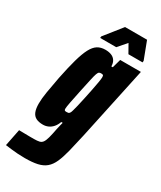

<svg xmlns="http://www.w3.org/2000/svg" viewBox="-254 -753 871 1036"><g transform="rotate(30 181.5 -235.5)"><path d="M87 206Q65 206 42.5 204.5Q20 203 0 200.5Q-20 198 -35 196L-14 91Q2 91 19 91.5Q36 92 52 92Q68 92 79 92Q100 92 112.5 89Q125 86 132.5 75.5Q140 65 146 43Q152 21 159 -16Q162 -30 165 -42Q168 -54 170 -61H161Q154 -41 142 -27Q130 -13 114.5 -6Q99 1 82 1Q56 1 39 -7.5Q22 -16 14 -35.5Q6 -55 6 -87Q6 -118 13 -160Q20 -202 31 -260Q46 -334 60 -384Q74 -434 89.5 -463.5Q105 -493 125 -505.5Q145 -518 173 -518Q195 -518 211 -511.5Q227 -505 236 -491Q245 -477 245 -456H254L269 -510H398L302 -60Q288 4 276.5 50Q265 96 251.5 126.5Q238 157 217.5 174.5Q197 192 165.5 199Q134 206 87 206ZM159 -122Q165 -122 169.5 -123Q174 -124 178 -130Q182 -136 185 -148Q188 -157 193.5 -180.5Q199 -204 205.5 -234Q212 -264 218 -294Q224 -324 228 -347.5Q232 -371 232 -380Q232 -391 228.5 -393.5Q225 -396 216 -396Q209 -396 204 -393Q199 -390 194.5 -377.5Q190 -365 184 -337.5Q178 -310 167 -259Q156 -207 150 -175.5Q144 -144 144 -135Q144 -128 146 -125.5Q148 -123 151.5 -122.5Q155 -122 159 -122ZM116 -559 117 -569 203 -677H340L381 -569L380 -559H292L262 -612L216 -559Z"/></g></svg>

Font: Saira ExtraCondensed Black
Style: Italic
Weight: 900
Width: 2
Italic angle: -12°
Designer: Hector Gatti with collaboration of the Omnibus-Type team
Foundry: Omnibus-Type
Version: Version 1.101